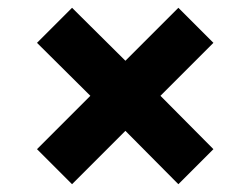

<svg xmlns="http://www.w3.org/2000/svg" viewBox="-20 -607 640 493"><path d="M75 -224 212 -361 75 -497 165 -587 302 -451 438 -587 528 -497 392 -361 528 -224 438 -134 302 -271 165 -134Z"/></svg>

Font: Mona Sans ExtraBold
Style: Regular
Weight: 800
Designer: Deni Anggara
Foundry: GitHub
Version: Version 2.000